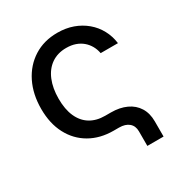

<svg xmlns="http://www.w3.org/2000/svg" viewBox="-159 -642 845 896"><g transform="rotate(-30 264.0 -193.5)"><path d="M377 140.1V61.5Q377 32.2 357.9 16.1Q338.9 0 305.2 0H276.4Q204.1 0 149.4 -31.5Q94.7 -63 64.5 -120.6Q34.2 -178.2 34.2 -256.8Q34.2 -335.9 64.5 -397Q94.7 -458 149.4 -492.7Q204.1 -527.3 276.4 -527.3Q321.8 -527.3 359.9 -513.7Q397.9 -500 427.2 -475.3Q456.5 -450.7 474.6 -417.2Q492.7 -383.8 498 -343.8H404.8Q400.9 -365.7 390.4 -384.3Q379.9 -402.8 363.8 -416.5Q347.7 -430.2 326.2 -437.7Q304.7 -445.3 276.9 -445.3Q230.5 -445.3 197 -422.1Q163.6 -398.9 146 -356.4Q128.4 -314 128.4 -256.8Q128.4 -200.2 146 -160.6Q163.6 -121.1 196.8 -100.6Q230 -80.1 276.9 -80.1H307.6Q355 -80.1 390.4 -63.7Q425.8 -47.4 445.1 -16.4Q464.4 14.6 464.4 58.1V140.1Z"/></g></svg>

Font: Inter Cardless Display
Style: Regular
Weight: 400
Designer: Rasmus Andersson
Foundry: rsms
Version: Version 4.001;git-9221beed3